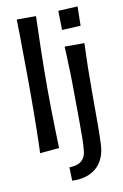

<svg xmlns="http://www.w3.org/2000/svg" viewBox="-96 -761 628 982"><g transform="rotate(-10 218.5 -270.5)"><path d="M60 -1Q61 -27 62 -60.5Q63 -94 63.5 -134Q64 -174 64.5 -221Q65 -268 65 -321Q65 -364 64.5 -415.5Q64 -467 63.5 -519Q63 -571 62.5 -616.5Q62 -662 61 -695H161Q160 -655 158.5 -608Q157 -561 156 -511.5Q155 -462 154.5 -413Q154 -364 154 -320Q154 -268 155 -209.5Q156 -151 157.5 -98.5Q159 -46 160 -10ZM197 166 195 96Q221 96 240 88.5Q259 81 270.5 63.5Q282 46 283 17Q286 -11 286 -49.5Q286 -88 286 -139.5Q286 -191 285 -258Q285 -322 283.5 -375Q282 -428 280.5 -465Q279 -502 278 -516H381Q381 -507 379.5 -475Q378 -443 377 -390Q376 -337 376 -265Q376 -221 376 -190Q376 -159 376 -135.5Q376 -112 376 -91Q376 -70 375.5 -48Q375 -26 374 3Q373 47 358.5 79.5Q344 112 319.5 131.5Q295 151 263.5 159.5Q232 168 197 166ZM280 -602 278 -702 379 -707 377 -607Z"/></g></svg>

Font: Truculenta SemiBold
Style: Regular
Weight: 600
Version: Version 1.002